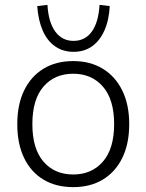

<svg xmlns="http://www.w3.org/2000/svg" viewBox="-20 -761 602 789"><path d="M281 8Q210 8 158.5 -23Q107 -54 79 -112Q51 -170 51 -251Q51 -331 79 -389Q107 -447 158.5 -478.5Q210 -510 281 -510Q351 -510 402.5 -478.5Q454 -447 482.5 -389Q511 -331 511 -251Q511 -170 482.5 -112Q454 -54 402.5 -23Q351 8 281 8ZM281 -44Q357 -44 403 -97Q449 -150 449 -251Q449 -352 403 -405Q357 -458 281 -458Q204 -458 158.5 -405Q113 -352 113 -251Q113 -150 158.5 -97Q204 -44 281 -44ZM282 -548Q239 -548 206.5 -570.5Q174 -593 155.5 -635.5Q137 -678 133 -736L175 -741Q179 -670 207 -631.5Q235 -593 282 -593Q330 -593 357.5 -631.5Q385 -670 389 -741L431 -736Q428 -678 409 -635.5Q390 -593 358 -570.5Q326 -548 282 -548Z"/></svg>

Font: Mulish ExtraLight Light
Style: Regular
Weight: 300
Version: Version 3.603